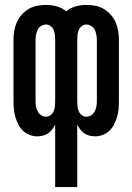

<svg xmlns="http://www.w3.org/2000/svg" viewBox="-20 -548 540 783"><path d="M205 215V-40Q200 -30 193 -20.5Q186 -11 176.5 -4.5Q167 2 155.5 5Q144 8 132 8Q116 8 100.5 2Q85 -4 73.5 -15Q62 -26 54.5 -41Q47 -56 42.5 -71.5Q38 -87 36.5 -103Q35 -119 35 -135V-385Q35 -403 38 -421.5Q41 -440 48.5 -457Q56 -474 68.5 -488Q81 -502 97 -511.5Q113 -521 131.5 -524.5Q150 -528 168 -528Q190 -528 211.5 -522Q233 -516 250 -502Q267 -516 288.5 -522Q310 -528 332 -528Q350 -528 368.5 -524.5Q387 -521 403 -511.5Q419 -502 431.5 -488Q444 -474 451.5 -457Q459 -440 462 -421.5Q465 -403 465 -385V-135Q465 -119 463.5 -103Q462 -87 457.5 -71.5Q453 -56 445.5 -41Q438 -26 426.5 -15Q415 -4 399.5 2Q384 8 368 8Q356 8 344.5 5Q333 2 323.5 -4.5Q314 -11 307 -20.5Q300 -30 295 -40V215ZM168 -72Q178 -72 186.5 -78.5Q195 -85 199 -95Q203 -105 204 -115Q205 -125 205 -135V-385Q205 -395 204 -405.5Q203 -416 199 -425.5Q195 -435 186.5 -441.5Q178 -448 168 -448Q157 -448 147.5 -442Q138 -436 133.5 -426.5Q129 -417 127 -406Q125 -395 125 -385V-135Q125 -125 127 -114Q129 -103 134 -93.5Q139 -84 148 -78Q157 -72 168 -72ZM332 -72Q343 -72 352 -78Q361 -84 366 -93.5Q371 -103 373 -114Q375 -125 375 -135V-385Q375 -395 373 -406Q371 -417 366.5 -426.5Q362 -436 352.5 -442Q343 -448 332 -448Q322 -448 313.5 -441.5Q305 -435 301 -425.5Q297 -416 296 -405.5Q295 -395 295 -385V-135Q295 -125 296 -115Q297 -105 301 -95Q305 -85 313.5 -78.5Q322 -72 332 -72Z"/></svg>

Font: Iosevka SS18 Medium
Style: Regular
Weight: 500
Monospace: yes
Designer: Belleve Invis
Foundry: Belleve Invis
Version: Version 25.1.1; ttfautohint (v1.8.4)